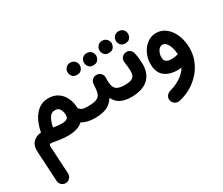

<svg xmlns="http://www.w3.org/2000/svg" viewBox="-156 -966 2103 1811"><g transform="rotate(-30 896.0 -60.5)"><path d="M366.7 -340.8Q429.7 -340.8 472.7 -310.5Q515.6 -280.3 538.1 -230.2Q560.5 -180.2 562 -120.6Q577.6 -100.6 596.2 -93.8Q614.7 -86.9 659.7 -86.9H660.2Q688 -86.9 706.3 -67.6Q724.6 -48.3 724.6 -22Q724.6 3.9 706.3 23.2Q688 42.5 660.2 42.5H659.7Q614.3 42.5 579.6 33.7Q544.9 24.9 517.6 8.8Q489.7 35.6 448 47.6Q406.2 59.6 355.5 59.6Q314 59.6 272.9 53.7Q231.9 47.9 196.8 41.5Q175.8 37.6 166.7 42.5Q157.7 47.4 158.7 64.5L175.8 365.2Q177.2 393.6 158.2 414.6Q139.2 435.5 111.3 435.5Q85.4 435.5 66.9 418Q48.3 400.4 46.9 374.5L28.3 43.9Q24.9 -21 58.8 -55.9Q92.8 -90.8 148.4 -95.2Q148.4 -101.1 149.9 -107.4Q158.2 -148.9 174.8 -190.2Q191.4 -231.4 217.8 -265.6Q244.1 -299.8 281 -320.3Q317.9 -340.8 366.7 -340.8ZM270.5 -85Q270 -82 269 -79.1Q293 -74.7 316.2 -72Q339.4 -69.3 361.8 -69.3Q392.1 -69.3 412.8 -78.9Q433.6 -88.4 433.6 -120.6Q433.6 -154.3 418.2 -183.1Q402.8 -211.9 366.7 -211.9Q324.7 -211.9 303.2 -175.3Q281.7 -138.7 270.5 -85Z M595.2 -22Q595.2 -48.8 614.3 -67.9Q633.3 -86.9 660.2 -86.9Q724.1 -86.9 754.4 -101.6Q784.7 -116.2 794.2 -150.1Q803.7 -184.1 805.7 -242.7Q807.6 -272.5 828.1 -289.1Q848.6 -305.7 875.5 -304.2Q902.8 -302.2 920.4 -281.7Q938 -261.2 935.5 -235.4Q931.2 -153.8 955.8 -120.4Q980.5 -86.9 1055.7 -86.9H1056.2Q1083 -86.9 1101.8 -67.9Q1120.6 -48.8 1120.6 -22Q1120.6 4.9 1101.8 23.7Q1083 42.5 1056.2 42.5H1055.7Q989.3 42.5 942.9 20.3Q896.5 -2 869.6 -54.7Q834.5 1.5 783.7 22Q732.9 42.5 660.2 42.5Q633.3 42.5 614.3 23.7Q595.2 4.9 595.2 -22ZM827.6 -464.4Q827.6 -489.3 846.2 -509Q864.7 -528.8 893.6 -528.8Q914.1 -528.8 928.7 -520.3Q943.4 -511.7 951.2 -498.5Q961.4 -483.4 961.4 -463.9Q961.4 -450.7 955.6 -435.1Q949.7 -419.4 935.3 -408Q920.9 -396.5 894 -396.5Q867.2 -396.5 852.8 -408.2Q838.4 -419.9 833 -435.1Q827.6 -448.7 827.6 -464.4ZM648.4 -463.4Q648.4 -488.3 667 -508.3Q685.5 -528.3 714.4 -528.3Q735.4 -528.3 749.8 -519.5Q764.2 -510.7 772 -498Q782.7 -481 782.7 -463.4Q782.7 -450.2 776.9 -434.3Q771 -418.5 756.3 -407Q741.7 -395.5 715.3 -395.5Q688 -395.5 673.6 -407.2Q659.2 -418.9 653.8 -434.1Q648.4 -449.2 648.4 -463.4Z M991.7 -22Q991.7 -48.8 1010.5 -67.9Q1029.3 -86.9 1056.2 -86.9Q1118.2 -86.9 1144 -105Q1169.9 -123 1169.9 -174.3Q1169.9 -192.9 1167.5 -220.2Q1165 -247.6 1160.2 -277.3Q1156.7 -303.7 1173.1 -325.2Q1189.5 -346.7 1215.8 -350.1Q1242.2 -354 1263.2 -337.6Q1284.2 -321.3 1288.6 -294.9Q1295.4 -259.3 1298.3 -228.8Q1301.3 -198.2 1301.3 -173.8Q1301.3 -70.3 1238.5 -13.9Q1175.8 42.5 1056.2 42.5Q1029.3 42.5 1010.5 23.7Q991.7 4.9 991.7 -22ZM1191.4 -492.7Q1191.4 -517.6 1210 -537.4Q1228.5 -557.1 1257.3 -557.1Q1277.8 -557.1 1292.5 -548.6Q1307.1 -540 1314.9 -526.9Q1325.2 -511.7 1325.2 -492.2Q1325.2 -479 1319.3 -463.4Q1313.5 -447.8 1299.1 -436.3Q1284.7 -424.8 1257.8 -424.8Q1231 -424.8 1216.6 -436.5Q1202.1 -448.2 1196.8 -463.4Q1191.4 -477.1 1191.4 -492.7ZM1012.2 -491.7Q1012.2 -516.6 1030.8 -536.6Q1049.3 -556.6 1078.1 -556.6Q1099.1 -556.6 1113.5 -547.9Q1127.9 -539.1 1135.7 -526.4Q1146.5 -509.3 1146.5 -491.7Q1146.5 -478.5 1140.6 -462.6Q1134.8 -446.8 1120.1 -435.3Q1105.5 -423.8 1079.1 -423.8Q1051.8 -423.8 1037.4 -435.5Q1022.9 -447.3 1017.6 -462.4Q1012.2 -477.5 1012.2 -491.7Z M1554.7 -365.7Q1616.2 -365.7 1662.6 -326.9Q1709 -288.1 1734.6 -224.4Q1760.3 -160.6 1760.3 -85.4Q1760.3 -10.7 1733.6 53.5Q1707 117.7 1660.4 168.5Q1613.8 219.2 1553.5 253.2Q1493.2 287.1 1426.3 300.8Q1400.4 305.7 1377.9 290Q1355.5 274.4 1350.1 248.5Q1345.2 222.7 1360.8 201.2Q1376.5 179.7 1401.9 172.9Q1472.7 153.3 1522.9 118.7Q1573.2 84 1601.6 38.6Q1581.5 40.5 1562 40.5Q1467.8 40.5 1416.3 -3.4Q1364.7 -47.4 1364.7 -136.2Q1364.7 -198.7 1390.1 -250.7Q1415.5 -302.7 1458.7 -334.2Q1502 -365.7 1554.7 -365.7ZM1485.4 -141.1Q1485.4 -106.9 1504.9 -92.8Q1524.4 -78.6 1561 -78.6Q1580.1 -78.6 1597.9 -81.5Q1615.7 -84.5 1631.8 -88.4Q1633.3 -88.9 1634.8 -88.9Q1633.3 -123 1623.5 -158Q1613.8 -192.9 1595.7 -216.3Q1577.6 -239.7 1551.8 -239.7Q1523.4 -239.7 1504.4 -209.5Q1485.4 -179.2 1485.4 -141.1Z"/></g></svg>

Font: Mikhak Bold
Style: Regular
Weight: 700
Designer: Amin Abedi
Version: Version 3.3